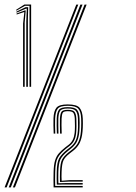

<svg xmlns="http://www.w3.org/2000/svg" viewBox="-50 -820 593 840"><path d="M79.2 -440.2V-794.5H59.2L21.5 -773L21 -777.5L56.8 -800.2H86.2V-440.2ZM65 -440.2V-726.2L67.2 -782.2H64L22.2 -764.5L21.8 -769L61.8 -788.5H73.2L72 -730.8V-440.2ZM51 -440.2V-717.2L56.5 -767H54.8L22.8 -756.5L22.5 -761L59 -774.5H62.5L58 -721.8V-440.2ZM-12 0 301.8 -800H311L-2.8 0ZM-30 0 283.8 -800H292.5L-21 0ZM6.2 0 320 -800H329L15.2 0ZM212.5 -23.8Q211.8 -43 212.5 -67.2Q213.5 -106.5 221.5 -121.8Q229.5 -137 250.2 -153.8L265.5 -165.5Q280.5 -177.2 289.5 -192.2Q298.5 -207.2 302.2 -230.5Q304.5 -244.5 305.1 -264.4Q305.8 -284.2 305 -301.5Q304 -331.5 292.5 -344.4Q281 -357.2 246.5 -357.2Q212.2 -357.2 202.4 -344.1Q192.5 -331 191.2 -301.5Q190.5 -284.8 190.9 -269Q191.2 -253.2 191.8 -235.5H184.8Q184 -253.5 183.8 -270.4Q183.5 -287.2 184 -301.8Q185.2 -334.5 197 -348.9Q208.8 -363.2 246.5 -363.2Q286 -363.2 298.4 -348.2Q310.8 -333.2 312.2 -301.2Q313.8 -257.2 309 -228.8Q304.5 -203.5 294.8 -187.8Q285 -172 269.2 -159.8L254 -148Q234.2 -132.5 227.5 -118Q220.8 -103.5 219.5 -67.8Q219 -59.5 219.1 -47.2Q219.2 -35 219.8 -29.2L257.2 -32H311.8V-25.5H251.2ZM198.5 -12.2Q197.8 -27 197.9 -38.4Q198 -49.8 198.2 -67.5Q198.8 -110.2 209.1 -128.1Q219.5 -146 243.5 -165.2L258.5 -177Q270.8 -186.8 278.5 -200Q286.2 -213.2 289.2 -235Q291 -246.5 291.4 -266.2Q291.8 -286 291 -301Q289.8 -325 281.4 -335.1Q273 -345.2 246.5 -345.2Q220 -345.2 213.1 -335Q206.2 -324.8 205.2 -301.2Q204.8 -287.5 205.1 -270.6Q205.5 -253.8 205.8 -235.5H198.8Q198.2 -252.2 197.9 -269.6Q197.5 -287 198.2 -301.2Q199.2 -328.5 208 -339.9Q216.8 -351.2 246.5 -351.2Q277.2 -351.2 287.1 -339.5Q297 -327.8 298 -300.8Q298.8 -283.5 298.1 -264Q297.5 -244.5 295.8 -233.2Q292 -209 283.5 -195.2Q275 -181.5 262 -171.2L246.8 -159Q222 -139.2 214.1 -121.8Q206.2 -104.2 205.2 -67.2Q204.5 -38.2 205.5 -18.2L244 -19.2H311.8V-12.8H235.8ZM184.5 0Q184 -21.8 184 -34.5Q184 -47.2 184.5 -68Q185.2 -99.2 190.9 -117.9Q196.5 -136.5 207.6 -149.2Q218.8 -162 236.5 -176L251.5 -187.5Q272.8 -204.2 276.5 -238.2Q277.8 -249.2 277.9 -268.4Q278 -287.5 277.2 -300.8Q276.2 -318 271.1 -325.8Q266 -333.5 246.5 -333.5Q228.5 -333.5 224.5 -326.4Q220.5 -319.2 219.5 -301.2Q218.8 -289.8 219.1 -272.9Q219.5 -256 220 -235.5H212.8Q212.5 -252 212.1 -270.5Q211.8 -289 212.2 -301.2Q213.5 -321.8 218.8 -330.6Q224 -339.5 246.5 -339.5Q269.5 -339.5 276.2 -330.5Q283 -321.5 284 -300.8Q284.5 -288 284.5 -268.6Q284.5 -249.2 282.8 -236.2Q280.5 -216 273.6 -203.6Q266.8 -191.2 255.2 -182.2L240.2 -170.5Q214.5 -150.2 203.4 -130.9Q192.2 -111.5 191.5 -67.8Q191 -47.5 191 -35.5Q191 -23.5 191.5 -6.5H311.8V0Z"/></svg>

Font: Big Shoulders Inline Display Light
Style: Regular
Weight: 300
Designer: Patric King
Foundry: XO Type Co
Version: Version 1.000